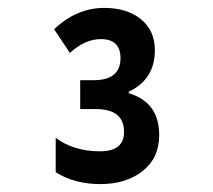

<svg xmlns="http://www.w3.org/2000/svg" viewBox="-20 -873 540 486"><path d="M383 -531Q383 -614 306 -637V-641Q372 -672 372 -746Q372 -796 336.5 -824.5Q301 -853 244 -853Q174 -853 117 -799L157 -739Q195 -774 235 -774Q285 -774 285 -726Q285 -670 217 -670H183V-597H222Q294 -597 294 -539Q294 -490 233 -490Q167 -490 121 -524V-437Q169 -407 234 -407Q299 -407 341 -440Q383 -473 383 -531Z"/></svg>

Font: Noto Sans Mono UI Condensed
Style: Bold
Weight: 700
Width: 3
Designer: Monotype Design team
Foundry: Monotype Imaging Inc.
Version: 1.000